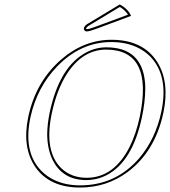

<svg xmlns="http://www.w3.org/2000/svg" viewBox="-20 -838 768 868"><path d="M521.5 -817.9Q559.6 -797.4 572.3 -766.1L416 -708Q385.3 -696.3 371.6 -695.8Q358.4 -697.3 359.4 -710.9Q361.3 -721.2 377 -731Q378.4 -731.9 378.9 -731.9ZM718.8 -329.1Q681.2 -152.8 556.6 -60.1Q461.9 9.8 341.8 9.8Q203.1 9.8 138.7 -84.5Q79.1 -172.9 107.9 -310.1Q141.6 -468.3 255.4 -567.9Q358.9 -657.7 482.9 -658.2Q627 -658.2 690.9 -557.6Q747.6 -467.3 718.8 -329.1ZM460.4 -613.8Q354 -613.8 282.7 -504.4Q237.3 -433.6 214.4 -327.1Q177.7 -154.8 257.3 -77.1Q302.2 -34.7 371.1 -34.2Q495.1 -34.2 565.9 -173.8Q595.2 -232.4 611.8 -310.1Q674.8 -612.8 460.4 -613.8ZM521.5 -806.6 384.3 -723.6Q370.6 -715.3 369.6 -709.5Q369.6 -709 369.1 -709Q370.1 -706.5 371.6 -706.1Q384.8 -706.5 412.1 -717.3L558.6 -771.5Q545.9 -792.5 521.5 -806.6ZM709 -331.1Q744.1 -495.6 658.2 -583.5Q614.3 -627 547.4 -641.6Q516.6 -647.9 482.9 -647.9Q345.2 -647.9 237.8 -537.1Q147 -442.4 117.7 -308.1Q83 -145.5 171.9 -60.5Q214.8 -20 278.8 -6.3Q309.1 0 341.8 0Q503.9 0 610.4 -124Q682.6 -209.5 709 -331.1ZM460.4 -624Q621.6 -624 635.7 -464.4Q637.2 -449.2 636.7 -433.6Q636.2 -377.9 621.6 -308.1Q579.1 -107.4 462.4 -46.4Q419.4 -24.4 371.1 -23.9Q266.6 -23.4 220.2 -110.4Q193.8 -161.1 193.4 -231.4Q193.8 -277.3 204.6 -329.1Q249 -538.1 371.1 -601.6Q414.1 -624 460.4 -624Z"/></svg>

Font: Linux Biolinum Outline O
Style: Italic
Weight: 400
Italic angle: -12°
Designer: Philipp H. Poll
Foundry: Philipp H. Poll
Version: Version 0.6.2